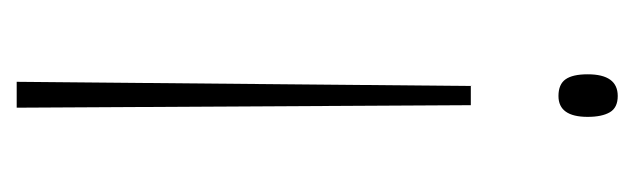

<svg xmlns="http://www.w3.org/2000/svg" viewBox="-285 -469 760 230"><g transform="rotate(-90 95.0 -354.0)"><path d="M84 -170 81 -714H112L107 -170ZM95 -65Q109 -65 115 -56.5Q121 -48 121 -30Q121 6 95 6Q81 6 75.5 -3.5Q70 -13 70 -30Q70 -65 95 -65Z"/></g></svg>

Font: Noto Sans Display Thin Cond
Style: Regular
Weight: 250
Width: 3
Designer: Monotype Design team
Foundry: Monotype Imaging Inc.
Version: Version 1.000